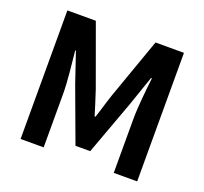

<svg xmlns="http://www.w3.org/2000/svg" viewBox="-127 -890 1107 1040"><g transform="rotate(20 427.0 -370.5)"><path d="M91 0H224V-309C224 -379 212 -482 205 -552H209L268 -378L383 -67H468L582 -378L642 -552H647C639 -482 628 -379 628 -309V0H763V-741H599L476 -394C460 -348 447 -299 431 -252H426C411 -299 397 -348 381 -394L255 -741H91Z"/></g></svg>

Font: Noto Sans JP
Style: Bold
Weight: 700
Designer: Ryoko NISHIZUKA  (kana, bopomofo & ideographs); Paul D. Hunt (Latin, Greek & Cyrillic); Sandoll Communications , Soo-you
Foundry: Adobe
Version: Version 2.002;hotconv 1.0.116;makeotfexe 2.5.65601